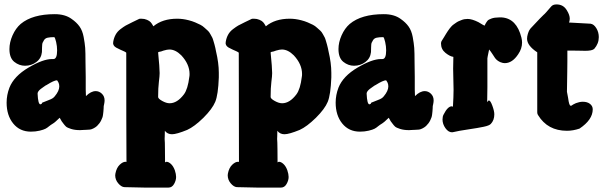

<svg xmlns="http://www.w3.org/2000/svg" viewBox="-20 -598 2728 865"><path d="M213.9 -332H220.7Q237.3 -332 237.3 -371.1Q237.3 -389.6 232.9 -408.7Q228.5 -427.7 224.6 -430.7Q206.1 -430.7 194.8 -428.2Q183.6 -425.8 178.2 -417Q172.9 -408.2 171.4 -404.3Q169.9 -400.4 169.4 -383.8Q168.9 -367.2 168.9 -363.3Q166 -335 143.6 -318.4Q121.1 -301.8 92.8 -301.8Q66.4 -301.8 44.4 -319.3Q22.5 -336.9 22.5 -377Q22.5 -407.2 36.6 -439Q50.8 -470.7 73.2 -490.2Q126 -534.2 226.6 -534.2Q273.4 -534.2 302.7 -512.7Q325.2 -497.1 338.4 -478.5Q351.6 -460 356.9 -431.2Q362.3 -402.3 363.8 -382.3Q365.2 -362.3 365.2 -318.4Q365.2 -274.4 366.2 -251V-194.3Q366.2 -175.8 367.2 -165Q389.6 -187.5 411.1 -187.5Q426.8 -187.5 439 -175.8Q451.2 -164.1 451.2 -145.5Q451.2 -138.7 449.2 -128.9L447.3 -120.1Q447.3 -117.2 446.8 -108.4Q446.3 -99.6 445.8 -95.2Q445.3 -90.8 444.3 -82.5Q443.4 -74.2 441.4 -68.8Q439.5 -63.5 436 -56.2Q432.6 -48.8 427.7 -42.5Q422.9 -36.1 417 -30.3Q409.2 -23.4 399.9 -19Q390.6 -14.6 385.3 -14.2Q379.9 -13.7 369.6 -13.2Q359.4 -12.7 358.4 -12.7Q354.5 -12.7 348.6 -12.2Q342.8 -11.7 340.8 -11.7Q317.4 -11.7 300.3 -17.1Q283.2 -22.5 277.3 -27.8Q271.5 -33.2 265.1 -42Q258.8 -50.8 257.8 -51.8L249 -67.4Q248 -67.4 244.1 -63Q240.2 -58.6 230.5 -50.3Q220.7 -42 209 -35.2L201.2 -29.3Q193.4 -22.5 185.1 -18.1Q176.8 -13.7 158.7 -9.3Q140.6 -4.9 119.1 -4.9Q69.3 -4.9 39.6 -41.5Q9.8 -78.1 9.8 -135.7Q9.8 -169.9 22.5 -203.1Q43 -254.9 108.4 -293.5Q173.8 -332 213.9 -332ZM226.6 -164.1Q247.1 -188.5 247.1 -209Q247.1 -213.9 246.1 -218.3Q245.1 -222.7 243.7 -225.6Q242.2 -228.5 240.7 -231Q239.3 -233.4 238.3 -234.4L237.3 -236.3Q223.6 -236.3 189.5 -214.8L185.5 -212.9Q181.6 -210 175.8 -206.1Q169.9 -202.1 163.6 -197.3Q157.2 -192.4 153.3 -187Q149.4 -181.6 149.4 -176.8V-175.8Q151.4 -127.9 162.1 -127.9Q163.1 -127.9 167 -129.9Q169.9 -131.8 168.9 -132.8Q168 -132.8 168.5 -133.8Q168.9 -134.8 171.9 -136.2Q174.8 -137.7 180.7 -139.6Q186.5 -141.6 196.8 -146Q207 -150.4 210 -151.4Q212.9 -152.3 217.8 -155.8Q222.7 -159.2 226.6 -164.1Z M692.4 -161.1Q692.4 -153.3 710.9 -143.1Q729.5 -132.8 744.1 -132.8Q778.3 -132.8 808.6 -172.9Q826.2 -196.3 833 -252Q834 -255.9 834 -264.6Q834 -308.6 796.9 -348.6Q770.5 -375 743.2 -375Q733.4 -375 716.8 -370.1Q705.1 -365.2 696.3 -364.3Q692.4 -363.3 692.4 -361.3Q699.2 -293 699.2 -268.6Q699.2 -255.9 695.8 -229Q692.4 -202.1 692.4 -161.1ZM773.4 199.2Q773.4 214.8 764.2 231Q754.9 247.1 739.3 247.1H630.9Q608.4 247.1 540 245.1Q526.4 244.1 512.7 228Q499 211.9 499 191.4Q499 190.4 499.5 188Q500 185.5 500 183.6Q504.9 158.2 519 144.5Q533.2 130.9 544.9 130.9Q548.8 130.9 549.8 131.8Q548.8 -19.5 548.8 -360.4Q547.9 -361.3 546.9 -362.3Q545.9 -363.3 543 -364.7Q540 -366.2 535.6 -368.2Q531.2 -370.1 522.5 -374Q513.7 -377.9 502.9 -383.8Q486.3 -393.6 490.2 -410.2Q493.2 -427.7 501 -441.9Q508.8 -456.1 522.9 -466.8Q537.1 -477.5 546.4 -482.9Q555.7 -488.3 576.2 -498Q596.7 -507.8 602.5 -510.7Q607.4 -513.7 611.3 -513.7H617.2Q630.9 -513.7 642.1 -508.8Q653.3 -503.9 658.2 -498.5Q663.1 -493.2 667 -486.3L670.9 -479.5Q711.9 -513.7 778.3 -513.7Q803.7 -513.7 830.1 -506.8Q845.7 -502.9 859.4 -497.1Q873 -491.2 882.8 -486.3Q892.6 -481.4 901.4 -473.1Q910.2 -464.8 916 -460Q921.9 -455.1 927.7 -444.3Q933.6 -433.6 936 -429.2Q938.5 -424.8 941.9 -412.6Q945.3 -400.4 946.3 -397.5Q947.3 -394.5 950.2 -381.8Q953.1 -369.1 953.1 -367.2Q965.8 -313.5 965.8 -270.5V-249Q962.9 -170.9 949.7 -139.2Q936.5 -107.4 896.5 -67.4Q855.5 -27.3 823.2 -12.7Q775.4 6.8 754.9 6.8Q734.4 6.8 722.7 -8.8Q722.7 2.9 722.2 15.1Q721.7 27.3 721.7 28.3Q721.7 33.2 722.2 36.6Q722.7 40 722.7 45.4Q722.7 50.8 723.1 73.2Q723.6 95.7 723.6 133.8Q726.6 130.9 730.5 130.9Q739.3 130.9 750 140.6Q760.7 150.4 767.6 168.9Q773.4 186.5 773.4 199.2Z M1199.2 -161.1Q1199.2 -153.3 1217.8 -143.1Q1236.3 -132.8 1251 -132.8Q1285.2 -132.8 1315.4 -172.9Q1333 -196.3 1339.8 -252Q1340.8 -255.9 1340.8 -264.6Q1340.8 -308.6 1303.7 -348.6Q1277.3 -375 1250 -375Q1240.2 -375 1223.6 -370.1Q1211.9 -365.2 1203.1 -364.3Q1199.2 -363.3 1199.2 -361.3Q1206.1 -293 1206.1 -268.6Q1206.1 -255.9 1202.6 -229Q1199.2 -202.1 1199.2 -161.1ZM1280.3 199.2Q1280.3 214.8 1271 231Q1261.7 247.1 1246.1 247.1H1137.7Q1115.2 247.1 1046.9 245.1Q1033.2 244.1 1019.5 228Q1005.9 211.9 1005.9 191.4Q1005.9 190.4 1006.3 188Q1006.8 185.5 1006.8 183.6Q1011.7 158.2 1025.9 144.5Q1040 130.9 1051.8 130.9Q1055.7 130.9 1056.6 131.8Q1055.7 -19.5 1055.7 -360.4Q1054.7 -361.3 1053.7 -362.3Q1052.7 -363.3 1049.8 -364.7Q1046.9 -366.2 1042.5 -368.2Q1038.1 -370.1 1029.3 -374Q1020.5 -377.9 1009.8 -383.8Q993.2 -393.6 997.1 -410.2Q1000 -427.7 1007.8 -441.9Q1015.6 -456.1 1029.8 -466.8Q1043.9 -477.5 1053.2 -482.9Q1062.5 -488.3 1083 -498Q1103.5 -507.8 1109.4 -510.7Q1114.3 -513.7 1118.2 -513.7H1124Q1137.7 -513.7 1148.9 -508.8Q1160.2 -503.9 1165 -498.5Q1169.9 -493.2 1173.8 -486.3L1177.7 -479.5Q1218.8 -513.7 1285.2 -513.7Q1310.5 -513.7 1336.9 -506.8Q1352.5 -502.9 1366.2 -497.1Q1379.9 -491.2 1389.6 -486.3Q1399.4 -481.4 1408.2 -473.1Q1417 -464.8 1422.9 -460Q1428.7 -455.1 1434.6 -444.3Q1440.4 -433.6 1442.9 -429.2Q1445.3 -424.8 1448.7 -412.6Q1452.1 -400.4 1453.1 -397.5Q1454.1 -394.5 1457 -381.8Q1460 -369.1 1460 -367.2Q1472.7 -313.5 1472.7 -270.5V-249Q1469.7 -170.9 1456.5 -139.2Q1443.4 -107.4 1403.3 -67.4Q1362.3 -27.3 1330.1 -12.7Q1282.2 6.8 1261.7 6.8Q1241.2 6.8 1229.5 -8.8Q1229.5 2.9 1229 15.1Q1228.5 27.3 1228.5 28.3Q1228.5 33.2 1229 36.6Q1229.5 40 1229.5 45.4Q1229.5 50.8 1230 73.2Q1230.5 95.7 1230.5 133.8Q1233.4 130.9 1237.3 130.9Q1246.1 130.9 1256.8 140.6Q1267.6 150.4 1274.4 168.9Q1280.3 186.5 1280.3 199.2Z M1696.3 -332H1703.1Q1719.7 -332 1719.7 -371.1Q1719.7 -389.6 1715.3 -408.7Q1710.9 -427.7 1707 -430.7Q1688.5 -430.7 1677.2 -428.2Q1666 -425.8 1660.6 -417Q1655.3 -408.2 1653.8 -404.3Q1652.3 -400.4 1651.9 -383.8Q1651.4 -367.2 1651.4 -363.3Q1648.4 -335 1626 -318.4Q1603.5 -301.8 1575.2 -301.8Q1548.8 -301.8 1526.9 -319.3Q1504.9 -336.9 1504.9 -377Q1504.9 -407.2 1519 -439Q1533.2 -470.7 1555.7 -490.2Q1608.4 -534.2 1709 -534.2Q1755.9 -534.2 1785.2 -512.7Q1807.6 -497.1 1820.8 -478.5Q1834 -460 1839.4 -431.2Q1844.7 -402.3 1846.2 -382.3Q1847.7 -362.3 1847.7 -318.4Q1847.7 -274.4 1848.6 -251V-194.3Q1848.6 -175.8 1849.6 -165Q1872.1 -187.5 1893.6 -187.5Q1909.2 -187.5 1921.4 -175.8Q1933.6 -164.1 1933.6 -145.5Q1933.6 -138.7 1931.6 -128.9L1929.7 -120.1Q1929.7 -117.2 1929.2 -108.4Q1928.7 -99.6 1928.2 -95.2Q1927.7 -90.8 1926.8 -82.5Q1925.8 -74.2 1923.8 -68.8Q1921.9 -63.5 1918.5 -56.2Q1915 -48.8 1910.2 -42.5Q1905.3 -36.1 1899.4 -30.3Q1891.6 -23.4 1882.3 -19Q1873 -14.6 1867.7 -14.2Q1862.3 -13.7 1852.1 -13.2Q1841.8 -12.7 1840.8 -12.7Q1836.9 -12.7 1831.1 -12.2Q1825.2 -11.7 1823.2 -11.7Q1799.8 -11.7 1782.7 -17.1Q1765.6 -22.5 1759.8 -27.8Q1753.9 -33.2 1747.6 -42Q1741.2 -50.8 1740.2 -51.8L1731.4 -67.4Q1730.5 -67.4 1726.6 -63Q1722.7 -58.6 1712.9 -50.3Q1703.1 -42 1691.4 -35.2L1683.6 -29.3Q1675.8 -22.5 1667.5 -18.1Q1659.2 -13.7 1641.1 -9.3Q1623 -4.9 1601.6 -4.9Q1551.8 -4.9 1522 -41.5Q1492.2 -78.1 1492.2 -135.7Q1492.2 -169.9 1504.9 -203.1Q1525.4 -254.9 1590.8 -293.5Q1656.2 -332 1696.3 -332ZM1709 -164.1Q1729.5 -188.5 1729.5 -209Q1729.5 -213.9 1728.5 -218.3Q1727.5 -222.7 1726.1 -225.6Q1724.6 -228.5 1723.1 -231Q1721.7 -233.4 1720.7 -234.4L1719.7 -236.3Q1706.1 -236.3 1671.9 -214.8L1668 -212.9Q1664.1 -210 1658.2 -206.1Q1652.3 -202.1 1646 -197.3Q1639.6 -192.4 1635.7 -187Q1631.8 -181.6 1631.8 -176.8V-175.8Q1633.8 -127.9 1644.5 -127.9Q1645.5 -127.9 1649.4 -129.9Q1652.3 -131.8 1651.4 -132.8Q1650.4 -132.8 1650.9 -133.8Q1651.4 -134.8 1654.3 -136.2Q1657.2 -137.7 1663.1 -139.6Q1668.9 -141.6 1679.2 -146Q1689.5 -150.4 1692.4 -151.4Q1695.3 -152.3 1700.2 -155.8Q1705.1 -159.2 1709 -164.1Z M2182.6 -145.5Q2189.5 -145.5 2198.2 -121.6Q2207 -97.7 2207 -83Q2207 -56.6 2191.4 -40Q2184.6 -32.2 2159.2 -26.9Q2133.8 -21.5 2090.3 -15.1Q2046.9 -8.8 2022.5 -2.9Q2021.5 -2.9 2019.5 -2.4Q2017.6 -2 2016.6 -2Q2000 -2 1986.8 -20.5Q1973.6 -39.1 1973.6 -59.6Q1973.6 -73.2 1978.5 -82Q1997.1 -119.1 2015.6 -119.1Q2019.5 -119.1 2020.5 -116.2Q2023.4 -164.1 2023.4 -193.4Q2023.4 -208 2022.5 -238.3Q2021.5 -268.6 2021.5 -288.1Q2021.5 -321.3 2022.5 -341.8Q2006.8 -343.8 1986.8 -359.9Q1966.8 -376 1966.8 -402.3Q1966.8 -410.2 1970.7 -415Q1973.6 -419.9 1980.5 -430.7Q1987.3 -441.4 1989.3 -445.3Q1991.2 -449.2 1997.1 -457.5Q2002.9 -465.8 2005.4 -469.2Q2007.8 -472.7 2013.2 -478.5Q2018.6 -484.4 2022.9 -487.3Q2027.3 -490.2 2033.2 -494.6Q2039.1 -499 2045.4 -502Q2051.8 -504.9 2059.6 -507.8Q2071.3 -512.7 2086.9 -512.7Q2106.4 -512.7 2135.7 -498Q2139.6 -496.1 2147.9 -490.7Q2156.2 -485.4 2163.1 -482.4Q2163.1 -483.4 2167.5 -491.2Q2171.9 -499 2176.3 -504.4Q2180.7 -509.8 2194.3 -514.6Q2208 -519.5 2227.5 -519.5H2241.2Q2307.6 -514.6 2329.1 -428.7Q2332 -417 2332 -406.2Q2332 -378.9 2314.5 -353.5Q2288.1 -313.5 2253.9 -313.5Q2248 -313.5 2245.1 -314.5Q2232.4 -317.4 2223.6 -323.7Q2214.8 -330.1 2210.4 -336.4Q2206.1 -342.8 2198.2 -355Q2190.4 -367.2 2183.6 -375Q2182.6 -371.1 2180.7 -361.3Q2178.7 -351.6 2177.2 -344.2Q2175.8 -336.9 2175.8 -335V-205.1Q2175.8 -165 2174.8 -137.7Q2179.7 -145.5 2182.6 -145.5Z M2400.4 -362.3Q2354.5 -392.6 2354.5 -423.8Q2354.5 -433.6 2357.9 -444.8Q2361.3 -456.1 2364.7 -461.9Q2368.2 -467.8 2370.1 -469.7Q2396.5 -498 2411.6 -513.7Q2426.8 -529.3 2428.7 -530.8Q2430.7 -532.2 2433.6 -535.2Q2436.5 -538.1 2440.9 -543Q2445.3 -547.9 2462.9 -568.4Q2470.7 -578.1 2487.3 -578.1Q2518.6 -578.1 2534.2 -550.8Q2546.9 -530.3 2546.9 -513.7Q2546.9 -507.8 2543.9 -496.1H2551.8Q2557.6 -496.1 2640.6 -491.2Q2655.3 -489.3 2666.5 -471.2Q2677.7 -453.1 2677.7 -430.7Q2677.7 -401.4 2657.2 -377.9Q2647.5 -369.1 2617.2 -369.1Q2610.4 -369.1 2590.3 -369.6Q2570.3 -370.1 2556.6 -370.1H2536.1V-321.3Q2536.1 -308.6 2535.6 -274.4Q2535.2 -240.2 2534.2 -184.6Q2537.1 -171.9 2539.1 -158.7Q2541 -145.5 2542 -140.6Q2543 -135.7 2544.4 -130.9Q2545.9 -126 2547.4 -124Q2548.8 -122.1 2552.7 -121.1L2555.7 -123Q2558.6 -125 2563.5 -127.9Q2568.4 -130.9 2574.7 -133.3Q2581.1 -135.7 2589.4 -137.7Q2597.7 -139.6 2605.5 -139.6Q2626 -139.6 2638.2 -129.9Q2650.4 -120.1 2650.4 -105.5Q2650.4 -58.6 2590.8 -18.6Q2561.5 -8.8 2534.2 -8.8Q2447.3 -8.8 2404.3 -79.1Q2400.4 -84 2400.4 -91.8Z"/></svg>

Font: Essays1743
Style: Bold
Weight: 700
Designer: Based on the typeface in a 1743 English translation of the essays of Montaigne.  PostScript/TrueType font designed by Jo
Version: Version 002.100